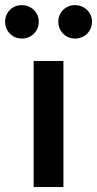

<svg xmlns="http://www.w3.org/2000/svg" viewBox="-73 -748 388 768"><path d="M61.5 -503.9H180.7V0H61.5ZM-52.7 -661.1Q-52.7 -679.2 -43.9 -694.6Q-35.2 -710 -19.8 -718.8Q-4.4 -727.5 13.7 -727.5Q32.7 -727.5 48.3 -718.8Q64 -710 73 -694.8Q82 -679.7 82 -661.1Q82 -642.1 73 -626.7Q64 -611.3 48.6 -602.5Q33.2 -593.8 14.6 -593.8Q-3.9 -593.8 -19.3 -602.5Q-34.7 -611.3 -43.7 -626.7Q-52.7 -642.1 -52.7 -661.1ZM160.2 -661.1Q160.2 -679.2 168.9 -694.6Q177.7 -710 193.1 -718.8Q208.5 -727.5 226.6 -727.5Q245.6 -727.5 261.2 -718.8Q276.9 -710 285.9 -694.8Q294.9 -679.7 294.9 -661.1Q294.9 -642.1 285.9 -626.7Q276.9 -611.3 261.5 -602.5Q246.1 -593.8 227.5 -593.8Q209 -593.8 193.6 -602.5Q178.2 -611.3 169.2 -626.7Q160.2 -642.1 160.2 -661.1Z"/></svg>

Font: Wanted Sans SemiBold
Style: Regular
Weight: 600
Designer: Original Design by Kil Hyung-jin and Kang Hanbin, Wanted Lab, Inc; Hangeul from Source Han Sans by Jang Soo-young and Ka
Foundry: Wanted Lab, Inc.
Version: Version 1.003